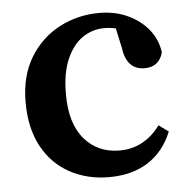

<svg xmlns="http://www.w3.org/2000/svg" viewBox="-43 -535 586 592"><g transform="rotate(-5 250.0 -239.5)"><path d="M272 14Q204 14 150 -15.5Q96 -45 65.5 -101.5Q35 -158 35 -238Q35 -319 69.5 -376Q104 -433 161 -463Q218 -493 285 -493Q334 -493 373.5 -474.5Q413 -456 437.5 -425Q462 -394 467 -355Q455 -311 410 -311Q354 -311 345 -381L332 -441Q323 -443 314 -444Q305 -445 296 -445Q260 -445 229.5 -424.5Q199 -404 180 -361Q161 -318 161 -252Q161 -161 202.5 -113Q244 -65 311 -65Q351 -65 383 -83Q415 -101 437 -132L467 -110Q442 -49 392.5 -17.5Q343 14 272 14Z"/></g></svg>

Font: Source Serif Pro Semibold
Style: Regular
Weight: 600
Designer: Frank Grießhammer
Foundry: Adobe Systems Incorporated
Version: Version 3.000;hotconv 1.0.109;makeotfexe 2.5.65596